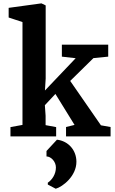

<svg xmlns="http://www.w3.org/2000/svg" viewBox="-20 -815 686 1147"><path d="M42.5 0H315.4V-55.7L252.4 -67.4V-123.5L248 -186.5L311 -253.9L425.3 -68.8L374.5 -56.2V0H640.6V-56.2L583 -66.4L399.4 -331.5L538.1 -467.8L626.5 -476.6V-548.3H349.6V-476.6L432.1 -467.3L248.5 -274.4L252.9 -345.7V-782.7L227.5 -794.9L31.7 -768.1V-710.4L114.3 -683.1V-68.8L42.5 -55.7ZM257.8 86.9V119.6C284.2 119.6 314 149.9 314 185.5C314 226.6 290.5 259.8 265.6 276.4V287.6L313 312.5C354.5 300.8 436.5 237.3 436.5 151.4C436.5 82 388.2 27.3 320.3 19.5Z"/></svg>

Font: Merriweather
Style: Bold
Weight: 700
Designer: Eben Sorkin ( eben@eyebytes.com )
Foundry: Sorkin Type Co.
Version: Version 1.003